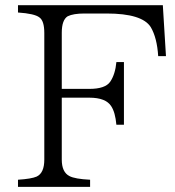

<svg xmlns="http://www.w3.org/2000/svg" viewBox="-20 -735 680 745"><path d="M624 -517.1H593.8Q589.4 -588.4 564.9 -629.9Q531.7 -682.6 393.6 -682.6H307.6Q264.6 -682.6 242.7 -671.9Q219.7 -657.7 219.7 -607.9V-390.1H326.7Q388.7 -390.1 407.7 -418Q427.2 -446.8 431.6 -494.1H460.9V-251H431.6Q427.2 -299.3 411.6 -322.8Q390.6 -356 326.7 -356H219.7V-115.7Q219.7 -66.9 249.5 -51.8Q270.5 -40.5 329.6 -37.6V-9.8H49.8V-37.6Q102.1 -41 122.1 -49.8Q151.9 -63.5 151.9 -115.7V-606.9Q151.9 -654.3 132.8 -667.5Q114.3 -682.1 49.8 -686.5V-714.8H611.8Z"/></svg>

Font: I.Ming
Style: Regular
Weight: 400
Designer: Ichiten Fonts Project
Version: Version 6.11; Dec 27, 2019